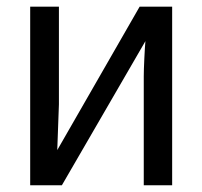

<svg xmlns="http://www.w3.org/2000/svg" viewBox="-20 -548 599 568"><path d="M154.3 -528.3V-239.3L149.4 -104L393.1 -528.3H489.3V0H405.3V-322.3Q405.3 -339.8 407 -375.5Q408.7 -411.1 410.2 -426.3L163.1 0H69.3V-528.3Z"/></svg>

Font: Liberation Sans
Style: Regular
Weight: 400
Designer: Steve Matteson
Foundry: Ascender Corporation
Version: Version 2.00.1